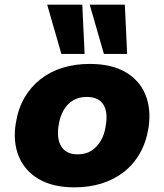

<svg xmlns="http://www.w3.org/2000/svg" viewBox="-20 -795 707 826"><path d="M300 11Q208 11 147 -24.5Q86 -60 60.5 -123Q35 -186 48 -265Q58 -328 85.5 -375Q113 -422 154.5 -454.5Q196 -487 249.5 -503.5Q303 -520 366 -520Q459 -520 519.5 -485Q580 -450 605.5 -388Q631 -326 619 -246Q609 -183 581.5 -135Q554 -87 512 -54.5Q470 -22 416.5 -5.5Q363 11 300 11ZM314 -131Q349 -131 373 -146.5Q397 -162 413.5 -189.5Q430 -217 435 -255Q445 -313 424.5 -345.5Q404 -378 353 -378Q320 -378 295 -363.5Q270 -349 254 -321.5Q238 -294 232 -255Q223 -198 244 -164.5Q265 -131 314 -131ZM427 -563 366 -775H517L527 -563ZM244 -563 183 -775H334L344 -563Z"/></svg>

Font: Nunito Sans 6pt Black
Style: Italic
Weight: 900
Italic angle: -9°
Version: Version 3.101;gftools[0.9.27]